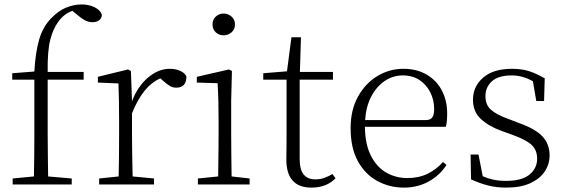

<svg xmlns="http://www.w3.org/2000/svg" viewBox="-20 -831 2546 865"><path d="M35.2 -501 134.8 -508.8Q139.6 -595.2 156.5 -653.1Q173.3 -710.9 210.9 -749Q243.2 -782.7 278.3 -796.9Q313.5 -811 347.2 -811Q380.9 -811 406.5 -798.3Q432.1 -785.6 439 -764.2Q438.5 -749.5 427 -740.2Q415.5 -731 397 -731Q378.9 -731 363 -739.3Q347.2 -747.6 327.1 -765.1L306.2 -782.2Q269.5 -769.5 243.2 -733.9Q219.7 -702.6 206.5 -652.1Q193.4 -601.6 194.8 -506.8H356.9V-472.2H194.8V-226.1Q194.8 -178.2 195.6 -130.6Q196.3 -83 196.8 -36.1L303.2 -26.9V0H37.1V-26.9L132.8 -36.1Q133.8 -83 134.3 -130.6Q134.8 -178.2 134.8 -226.1V-472.2H35.2Z M569.8 -511.2 574.7 -375Q599.6 -440.9 646.2 -481Q692.9 -521 744.6 -521Q772 -521 792.5 -511.5Q813 -502 819.8 -486.8Q819.8 -436 773.9 -436Q757.3 -436 743.9 -444.6Q730.5 -453.1 713.9 -467.8L702.6 -478Q661.6 -460 630.6 -421.1Q599.6 -382.3 574.7 -320.8V-226.1Q574.7 -199.7 575.2 -165.8Q575.7 -131.8 576.2 -97.7Q576.7 -63.5 577.6 -36.1L673.8 -26.9V0H426.8V-26.9L514.6 -36.1Q515.6 -77.1 516.1 -131.3Q516.6 -185.5 516.6 -226.1V-280.8Q516.6 -379.9 513.7 -455.1L420.9 -459V-484.9L556.6 -518.1Z M987.8 -671.9Q966.8 -671.9 952.1 -685.3Q937.5 -698.7 937.5 -721.2Q937.5 -742.7 952.1 -756.3Q966.8 -770 987.8 -770Q1007.8 -770 1023.2 -756.3Q1038.6 -742.7 1038.6 -721.2Q1038.6 -698.7 1023.2 -685.3Q1007.8 -671.9 987.8 -671.9ZM1023.4 -36.1 1104.5 -26.9V0H871.6V-26.9L962.9 -36.1Q963.4 -63.5 963.6 -97.7Q963.9 -131.8 964.4 -165.8Q964.8 -199.7 964.8 -226.1V-280.8Q964.8 -329.1 963.9 -370.8Q962.9 -412.6 960.4 -456.1L866.7 -459V-484.9L1011.7 -518.1L1024.9 -511.2L1021.5 -377V-226.1Q1021.5 -185.5 1022.2 -131.3Q1022.9 -77.1 1023.4 -36.1Z M1478 -46.9 1491.7 -27.8Q1451.2 14.2 1382.8 14.2Q1268.6 14.2 1270 -116.2Q1270 -133.8 1270.5 -151.4Q1271 -168.9 1271 -194.8V-472.2H1166V-501L1272.9 -509.8L1293 -663.1H1335.9L1331.1 -506.8H1480V-472.2H1330.1V-115.2Q1330.1 -66.9 1348.1 -44.9Q1366.2 -22.9 1399.9 -22.9Q1422.4 -22.9 1439.9 -29.1Q1457.5 -35.2 1478 -46.9Z M1625 -290H1897.9Q1919.4 -290 1927.7 -302.2Q1936 -314.5 1936 -339.8Q1936 -379.9 1918.9 -414.3Q1901.9 -448.7 1870.4 -470Q1838.9 -491.2 1794.9 -491.2Q1750.5 -491.2 1713.4 -466.3Q1676.3 -441.4 1652.6 -396.2Q1628.9 -351.1 1625 -290ZM1988.8 -259.8H1624Q1625 -179.7 1651.4 -128.7Q1677.7 -77.6 1720.7 -53.2Q1763.7 -28.8 1814.9 -28.8Q1866.7 -28.8 1906.2 -48.1Q1945.8 -67.4 1975.6 -101.1L1991.7 -87.9Q1960.9 -40.5 1911.1 -13.2Q1861.3 14.2 1799.8 14.2Q1734.9 14.2 1680.2 -15.4Q1625.5 -44.9 1592.5 -104.5Q1559.6 -164.1 1559.6 -253.9Q1559.6 -335.9 1593 -396Q1626.5 -456.1 1680.4 -488.5Q1734.4 -521 1796.9 -521Q1858.4 -521 1902.8 -494.6Q1947.3 -468.3 1970.9 -422.9Q1994.6 -377.4 1994.6 -319.8Q1994.6 -282.7 1988.8 -259.8Z M2271 -294.9 2317.9 -276.9Q2393.1 -250 2424.6 -215.6Q2456.1 -181.2 2456.1 -130.9Q2456.1 -91.8 2434.3 -58.8Q2412.6 -25.9 2369.4 -5.9Q2326.2 14.2 2260.7 14.2Q2215.3 14.2 2178.5 4.6Q2141.6 -4.9 2102.1 -22.9L2100.1 -134.8H2135.7L2154.8 -37.1Q2176.8 -27.3 2201.9 -21.7Q2227.1 -16.1 2260.7 -16.1Q2330.6 -16.1 2365.2 -44.2Q2399.9 -72.3 2399.9 -116.2Q2399.9 -154.3 2375.7 -177.5Q2351.6 -200.7 2290 -223.1L2239.7 -241.2Q2181.6 -262.2 2146.2 -295.2Q2110.8 -328.1 2110.8 -381.8Q2110.8 -441.4 2156.5 -481.2Q2202.1 -521 2287.1 -521Q2330.6 -521 2363.8 -510.3Q2397 -499.5 2434.1 -478L2431.2 -376H2396L2380.9 -464.8Q2335 -491.2 2285.2 -491.2Q2225.1 -491.2 2196 -464.6Q2167 -438 2167 -397.9Q2167 -358.9 2191.7 -336.7Q2216.3 -314.5 2271 -294.9Z"/></svg>

Font: Source Han Serif CN ExtraLight
Style: Regular
Weight: 250
Designer: Ryoko NISHIZUKA  (kana & ideographs); Frank Grießhammer (Latin, Greek & Cyrillic); Wenlong ZHANG  (bopomofo); Sandoll Co
Foundry: Adobe Systems Incorporated
Version: Version 1.001;PS 1.001;hotconv 16.6.54;makeotf.lib2.5.65590